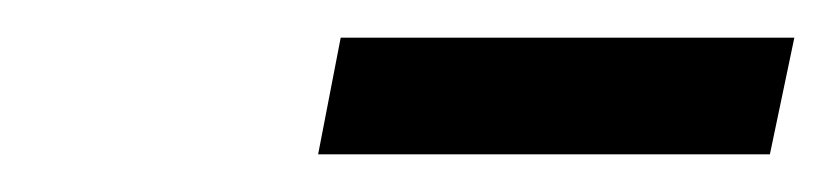

<svg xmlns="http://www.w3.org/2000/svg" viewBox="-20 -642 442 102"><path d="M149 -560 161 -622H402L389 -560Z"/></svg>

Font: Lisu Bosa
Style: Bold Italic
Weight: 700
Italic angle: -19°
Designer: David Morse, Annie Olsen, Victor Gaultney, Frank Grießhammer (Latin)
Foundry: SIL International
Version: Version 2.000